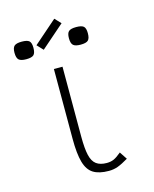

<svg xmlns="http://www.w3.org/2000/svg" viewBox="-131 -977 863 1077"><g transform="rotate(-15 300.0 -438.0)"><path d="M366 14Q309 14 276 -6.5Q243 -27 229 -76.5Q215 -126 215 -211V-618H265V-211Q265 -143 274 -104Q283 -65 305.5 -48.5Q328 -32 366 -32Q389 -32 407 -40Q425 -48 451 -70L480 -26Q443 -4 418.5 5Q394 14 366 14ZM396 -711Q365 -711 353 -722Q341 -733 341 -763Q341 -792 353 -802.5Q365 -813 396 -813Q428 -813 439.5 -802.5Q451 -792 451 -763Q451 -733 439.5 -722Q428 -711 396 -711ZM80 -711Q49 -711 37 -722Q25 -733 25 -763Q25 -792 37 -802.5Q49 -813 80 -813Q112 -813 123.5 -802.5Q135 -792 135 -763Q135 -733 123.5 -722Q112 -711 80 -711ZM188 -737 155 -772 290 -890 323 -855Z"/></g></svg>

Font: Victor Mono Thin
Style: Regular
Weight: 100
Monospace: yes
Designer: Rune Bjørnerås
Version: Version 1.561;gftools[0.9.30]